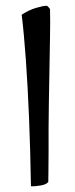

<svg xmlns="http://www.w3.org/2000/svg" viewBox="-20 -605 261 664"><path d="M153 -574Q154 -535 153 -479Q152 -423 151 -363Q150 -303 149 -249.5Q148 -196 148 -161Q148 -124 148 -83.5Q148 -43 147.5 -13Q147 17 147 24Q141 33 120.5 36.5Q100 40 87 39Q85 -85 80.5 -195.5Q76 -306 69.5 -397.5Q63 -489 55 -554Q79 -570 104 -577.5Q129 -585 141 -585Q145 -585 153 -574Z"/></svg>

Font: Ruwudu Medium
Style: Regular
Weight: 500
Designer: Becca Hirsbrunner Spalinger
Foundry: SIL International
Version: Version 3.000